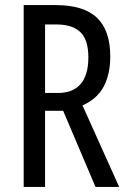

<svg xmlns="http://www.w3.org/2000/svg" viewBox="-20 -734 501 754"><path d="M199 -714Q309 -714 361 -664Q413 -614 413 -513Q413 -443 387.5 -394.5Q362 -346 304 -320L448 0H355L228 -299H157V0H73V-714ZM200 -638H157V-369H209Q266 -369 296.5 -404Q327 -439 327 -509Q327 -577 296 -607.5Q265 -638 200 -638Z"/></svg>

Font: Noto Sans Bengali UI ExtraCondensed
Style: Regular
Weight: 400
Width: 2
Designer: Jelle Bosma - Monotype Design Team
Foundry: Monotype Imaging Inc.
Version: Version 2.003; ttfautohint (v1.8.4.7-5d5b)